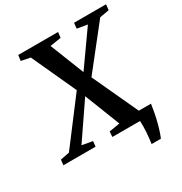

<svg xmlns="http://www.w3.org/2000/svg" viewBox="-234 -894 1147 1208"><g transform="rotate(-30 339.5 -290.5)"><path d="M517.5 162Q520 145 522.2 125Q524.5 105 526 83.8Q527.5 62.5 527.8 41.2Q528 20 527 0L484 -60H641Q633 -5 623.5 36.8Q614 78.5 604.2 109Q594.5 139.5 585 162ZM-30 0 -25.5 -38.5 40 -51.5 284 -373.5 369 -439 546.5 -690 472 -702.5 476.5 -743H709L704.5 -702.5L636.5 -690.5L395 -385L310 -313.5L131.5 -52L208 -38.5L204 0ZM326 0 328.5 -38.5 406.5 -51.5 305 -310 280.5 -364.5 131.5 -689.5 65.5 -702.5 71 -743H360.5L355.5 -703L275.5 -690.5L374 -441L399 -392.5L556.5 -52L626.5 -38.5L622.5 0Z"/></g></svg>

Font: Merriweather 48pt SemiBold
Style: Italic
Weight: 600
Italic angle: -7.8°
Designer: Eben Sorkin
Foundry: Eben Sorkin
Version: Version 2.101